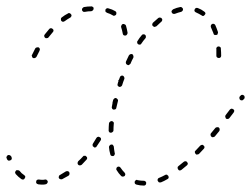

<svg xmlns="http://www.w3.org/2000/svg" viewBox="-27 -568 783 599"><path d="M427 9Q429 7 429 4Q429 2 429 1Q428 -1 427 -2Q426 -3 425 -3Q424 -4 422 -4Q412 -4 402 -6Q401 -7 399 -7Q398 -6 397 -6Q395 -5 395 -4Q394 -2 393 -1Q393 2 394 5Q396 7 399 8Q410 11 422 11Q425 11 427 9ZM94 -8Q92 -8 91 -8Q89 -7 88 -6Q87 -5 86 -4Q86 -3 86 -1Q85 0 86 2Q86 3 87 4Q88 6 90 6Q91 7 92 7Q99 8 106 8Q111 8 115 7Q118 7 120 4Q122 2 122 -1Q122 -3 121 -4Q121 -5 119 -6Q118 -7 117 -8Q115 -8 114 -8Q110 -7 106 -7Q100 -7 94 -8ZM499 -13Q500 -16 498 -19Q498 -20 496 -21Q495 -22 494 -23Q492 -23 491 -23Q489 -23 488 -22Q479 -17 469 -13Q466 -12 465 -9Q464 -6 465 -4Q466 -2 467 -1Q468 0 469 1Q471 1 472 1Q474 1 475 1Q485 -3 495 -9Q498 -10 499 -13ZM28 -37Q25 -38 23 -36Q22 -35 21 -33Q21 -32 20 -30Q20 -29 21 -27Q21 -26 22 -25Q30 -16 40 -9Q41 -9 43 -8Q44 -8 46 -8Q47 -9 48 -9Q50 -10 50 -12Q52 -14 52 -17Q51 -20 48 -22Q40 -27 34 -35Q32 -37 28 -37ZM158 -21Q157 -19 157 -18Q156 -17 156 -15Q156 -14 157 -12Q158 -10 161 -9Q164 -8 167 -9Q177 -14 187 -20Q189 -22 190 -25Q190 -28 189 -31Q188 -32 187 -33Q185 -34 184 -34Q182 -34 181 -34Q180 -34 178 -33Q169 -27 160 -22Q159 -22 158 -21ZM356 -17Q359 -17 362 -19Q363 -20 363 -21Q364 -23 364 -24Q364 -26 363 -27Q363 -28 362 -29Q355 -36 349 -45Q348 -46 347 -47Q346 -48 344 -48Q343 -49 342 -48Q340 -48 339 -47Q336 -45 336 -42Q335 -39 337 -37Q343 -27 351 -19Q353 -17 356 -17ZM558 -54Q558 -56 559 -57Q559 -59 558 -60Q558 -61 557 -62Q555 -65 552 -65Q548 -65 546 -63Q538 -56 530 -50Q527 -48 527 -45Q527 -42 529 -39Q530 -38 531 -37Q532 -37 534 -36Q535 -36 537 -37Q538 -37 539 -38Q547 -44 556 -52Q557 -53 558 -54ZM215 -59Q215 -56 217 -54Q219 -52 222 -52Q225 -52 228 -54Q235 -61 243 -70Q245 -72 245 -75Q245 -78 242 -80Q241 -81 240 -82Q238 -82 237 -82Q235 -82 234 -82Q233 -81 232 -80Q225 -72 217 -65Q215 -62 215 -59ZM3 -84Q0 -85 -2 -84Q-4 -83 -5 -82Q-6 -81 -6 -80Q-7 -78 -7 -77Q-7 -75 -6 -74L-5 -71Q-3 -68 -1 -67Q2 -66 5 -68Q7 -68 8 -69Q9 -70 9 -72Q10 -73 10 -75Q9 -76 9 -78L8 -80Q6 -83 3 -84ZM320 -82Q323 -81 326 -81Q327 -81 328 -82Q329 -83 330 -84Q331 -86 331 -87Q332 -89 331 -90Q329 -100 328 -111Q328 -112 327 -113Q326 -115 325 -116Q324 -117 323 -117Q321 -117 320 -117Q317 -117 315 -114Q313 -112 313 -109Q314 -97 317 -87Q317 -84 320 -82ZM611 -109Q611 -112 608 -114Q607 -115 606 -116Q604 -116 603 -116Q601 -116 600 -115Q599 -115 598 -114Q590 -106 583 -98Q582 -97 581 -96Q581 -94 581 -93Q581 -91 582 -90Q582 -89 583 -88Q585 -85 588 -86Q592 -86 594 -88Q601 -95 609 -104Q611 -106 611 -109ZM262 -114Q262 -111 265 -110Q266 -109 267 -108Q269 -108 270 -108Q272 -109 273 -109Q274 -110 275 -112Q281 -121 287 -130Q289 -133 288 -136Q287 -139 284 -140Q283 -141 282 -141Q280 -142 279 -141Q277 -141 276 -140Q275 -139 274 -138Q269 -129 263 -120Q261 -117 262 -114ZM658 -162Q659 -163 658 -165Q658 -166 658 -167Q657 -169 656 -170Q653 -172 650 -171Q647 -171 645 -169Q638 -160 631 -152Q629 -150 630 -147Q630 -144 632 -142Q634 -141 635 -140Q636 -140 638 -140Q639 -140 641 -141Q642 -141 643 -142Q650 -151 657 -159Q658 -160 658 -162ZM312 -159Q313 -157 314 -156Q315 -155 316 -154Q317 -154 319 -154Q322 -154 324 -156Q327 -158 327 -161Q327 -171 328 -182Q329 -185 327 -187Q325 -190 322 -190Q320 -190 319 -190Q317 -189 316 -188Q315 -187 314 -186Q314 -185 313 -183Q312 -172 312 -162Q312 -160 312 -159ZM703 -219Q704 -221 704 -222Q703 -224 703 -225Q702 -226 701 -227Q698 -229 695 -229Q692 -228 690 -226L677 -209Q676 -208 676 -206Q675 -205 676 -203Q676 -202 677 -200Q677 -199 678 -198Q681 -196 684 -197Q687 -197 689 -200L702 -217Q703 -218 703 -219ZM324 -248Q324 -247 324 -247Q324 -246 324 -246Q323 -240 322 -235Q321 -233 322 -232Q322 -231 323 -229Q323 -228 325 -227Q326 -226 327 -226Q330 -226 333 -227Q336 -229 336 -232Q338 -242 341 -253Q342 -256 340 -258Q338 -261 335 -262Q332 -263 330 -261Q327 -259 326 -256Q325 -252 324 -248Q324 -248 324 -248ZM736 -266Q736 -269 734 -270Q732 -271 731 -272Q729 -272 728 -272Q726 -272 725 -271Q724 -270 723 -269L721 -267Q719 -264 720 -261Q720 -258 723 -256Q724 -255 725 -255Q727 -255 728 -255Q730 -255 731 -256Q732 -257 733 -258L735 -260Q737 -262 736 -266ZM342 -318Q342 -318 342 -317Q342 -316 343 -316Q341 -311 340 -306Q339 -303 340 -301Q342 -298 345 -297Q348 -296 350 -298Q353 -299 354 -302Q357 -312 361 -322Q362 -325 360 -328Q359 -331 356 -332Q353 -333 350 -331Q348 -330 347 -327Q345 -323 344 -319Q343 -319 342 -318ZM366 -370Q367 -367 370 -366Q372 -364 375 -365Q378 -367 380 -369Q384 -379 389 -388Q390 -391 389 -394Q388 -397 386 -399Q383 -400 380 -399Q377 -398 375 -395Q371 -386 366 -376Q365 -373 366 -370ZM97 -412Q98 -414 97 -415Q97 -417 96 -418Q95 -419 94 -420Q91 -421 88 -420Q85 -420 83 -417Q78 -407 73 -397Q72 -396 72 -394Q72 -393 73 -392Q73 -390 74 -389Q75 -388 76 -387Q79 -386 82 -387Q85 -388 87 -391Q91 -400 96 -409Q97 -411 97 -412ZM662 -419Q661 -420 660 -421Q659 -422 657 -423Q656 -423 654 -423Q651 -423 649 -420Q647 -418 648 -415Q648 -405 648 -394Q648 -391 650 -389Q653 -387 656 -387Q659 -387 661 -389Q663 -391 663 -394Q663 -405 662 -416Q662 -418 662 -419ZM401 -435Q401 -432 404 -430Q407 -428 410 -429Q413 -429 414 -432Q420 -441 427 -449Q429 -452 428 -455Q428 -458 425 -460Q423 -461 420 -461Q417 -461 415 -458Q408 -450 402 -440Q400 -438 401 -435ZM140 -473Q140 -476 137 -478Q135 -480 132 -480Q129 -480 127 -478Q120 -470 113 -461Q112 -460 111 -458Q111 -457 111 -455Q111 -454 112 -452Q113 -451 114 -450Q116 -448 119 -449Q123 -449 124 -451Q131 -460 138 -468Q140 -470 140 -473ZM359 -458Q361 -457 364 -457Q367 -457 369 -460Q371 -462 371 -466Q369 -478 366 -488Q365 -491 362 -492Q359 -494 356 -493Q353 -492 352 -489Q350 -486 351 -483Q354 -474 356 -463Q356 -460 359 -458ZM643 -492Q642 -493 641 -493Q639 -494 638 -494Q636 -494 635 -493Q632 -492 631 -489Q630 -486 631 -483Q635 -474 639 -464Q639 -462 640 -461Q641 -460 642 -459Q644 -459 645 -459Q647 -458 648 -459Q649 -459 651 -460Q652 -461 652 -463Q653 -464 653 -465Q653 -467 653 -468Q649 -480 645 -489Q644 -491 643 -492ZM449 -495Q448 -494 448 -492Q448 -491 448 -489Q449 -488 450 -487Q451 -486 452 -485Q454 -484 455 -484Q457 -484 458 -485Q459 -485 461 -486Q468 -493 476 -500Q479 -502 479 -505Q480 -508 478 -510Q476 -513 473 -513Q470 -514 467 -512Q459 -505 450 -497Q449 -496 449 -495ZM194 -515Q195 -516 196 -518Q196 -519 196 -521Q196 -522 195 -523Q193 -526 190 -527Q187 -528 185 -526Q175 -521 166 -514Q163 -512 163 -509Q163 -506 164 -503Q166 -501 169 -500Q172 -500 175 -502Q183 -508 192 -513Q194 -514 194 -515ZM584 -543Q581 -541 580 -538Q579 -535 580 -533Q582 -530 585 -529Q594 -525 602 -520Q604 -518 607 -518Q610 -519 612 -522Q614 -524 614 -527Q613 -530 610 -532Q601 -539 590 -543Q587 -544 584 -543ZM330 -519Q333 -520 335 -522Q336 -524 336 -525Q336 -527 336 -528Q336 -530 335 -531Q334 -532 333 -533Q323 -539 311 -542Q308 -543 306 -542Q303 -540 302 -538Q301 -536 302 -535Q302 -533 302 -532Q303 -530 304 -530Q305 -529 307 -528Q317 -525 325 -520Q327 -518 330 -519ZM511 -537Q510 -536 509 -535Q508 -533 508 -532Q508 -530 509 -529Q510 -526 513 -525Q516 -524 519 -525Q529 -529 538 -531Q541 -532 543 -535Q544 -537 544 -540Q543 -543 540 -545Q538 -547 535 -546Q524 -544 513 -539Q512 -538 511 -537ZM263 -536Q265 -538 265 -541Q265 -543 265 -544Q264 -545 263 -546Q262 -547 260 -548Q259 -548 258 -548Q246 -548 235 -546Q232 -545 230 -542Q228 -540 229 -537Q229 -535 230 -534Q231 -533 232 -532Q233 -531 235 -531Q236 -531 238 -531Q248 -533 258 -533Q261 -534 263 -536Z"/></svg>

Font: FRB American Cursive Dashed Extralight
Style: Italic
Weight: 200
Italic angle: -25°
Version: Version 2.0;Modular Font Editor K font №1